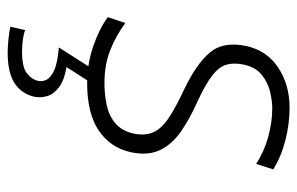

<svg xmlns="http://www.w3.org/2000/svg" viewBox="-154 -391 756 488"><g transform="rotate(90 224.0 -147.0)"><path d="M191.5 9.5Q143 9.5 98.2 -5.8Q53.5 -21 23.5 -43L38.5 -87.5Q71 -63.5 107.8 -49Q144.5 -34.5 191.5 -34.5Q220.5 -34.5 247.2 -40.2Q274 -46 293.2 -62Q312.5 -78 319.5 -108.5Q325.5 -138 316.2 -158.8Q307 -179.5 280.2 -197.5Q253.5 -215.5 206.5 -237.5Q143.5 -267.5 114 -301.8Q84.5 -336 97 -395Q108.5 -447.5 152 -476.2Q195.5 -505 253.5 -505Q294.5 -505 336 -494.5Q377.5 -484 410.5 -463.5L396.5 -420Q365.5 -440.5 327.5 -450.8Q289.5 -461 256 -461Q238 -461 214.5 -455.8Q191 -450.5 170.8 -434.8Q150.5 -419 144 -387.5Q139 -363 144.5 -344.2Q150 -325.5 172.2 -308.2Q194.5 -291 239 -270.5Q282.5 -251 314.8 -228.5Q347 -206 361.5 -175.5Q376 -145 367 -102Q355.5 -49.5 311.8 -20Q268 9.5 191.5 9.5ZM113.5 211.5Q100 211.5 79.5 209.5Q59 207.5 48 204.5L56.5 167Q63 170 78 172.5Q93 175 111 175Q149.5 175 165.2 163.5Q181 152 185.5 134.5Q188 124 182.8 113Q177.5 102 158.5 93.2Q139.5 84.5 100.5 81.5L161.5 -14H193.5L190 0L150.5 62Q185.5 68 202.8 81.8Q220 95.5 224.5 112Q229 128.5 226 143Q219 175.5 192.2 193.5Q165.5 211.5 113.5 211.5Z"/></g></svg>

Font: Commissioner ExtraLight
Style: Italic
Weight: 200
Italic angle: -12°
Designer: Kostas Bartsokas
Foundry: Kostas Bartsokas
Version: Version 1.000; ttfautohint (v1.8.3)